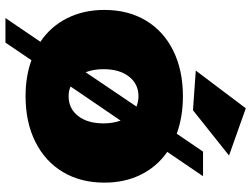

<svg xmlns="http://www.w3.org/2000/svg" viewBox="-126 -694 900 687"><g transform="rotate(90 323.5 -350.0)"><path d="M633 -274Q633 -189 595 -125.5Q557 -62 487 -27Q417 8 324 8Q252 8 195 -13L132 80H44L129 -45Q74 -82 44.5 -141Q15 -200 15 -274Q15 -359 53 -422.5Q91 -486 161 -520.5Q231 -555 324 -555Q397 -555 458 -533L522 -627H610L523 -499Q576 -462 604.5 -404.5Q633 -347 633 -274ZM238 -207 361 -389Q342 -396 324 -396Q280 -396 253.5 -362Q227 -328 227 -271Q227 -235 238 -207ZM421 -271Q421 -304 411 -332L289 -153Q304 -146 324 -146Q368 -146 394.5 -180Q421 -214 421 -271ZM367 -780 536 -720 374 -591 232 -601Z"/></g></svg>

Font: Argentum Sans Black
Style: Regular
Weight: 900
Designer: Julieta Ulanovsky (Modified by Cristiano Sobral)
Foundry: Julieta Ulanovsky
Version: Version 1.000; ttfautohint (v1.5.65-e2d9)